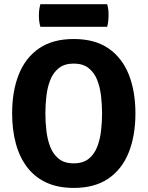

<svg xmlns="http://www.w3.org/2000/svg" viewBox="-20 -884 706 918"><path d="M197 -342Q197 -301.5 201.8 -259.5Q206.5 -217.5 220.2 -182Q234 -146.5 261 -124.8Q288 -103 332.5 -103Q377 -103 404 -124.8Q431 -146.5 444.8 -182Q458.5 -217.5 463.2 -259.5Q468 -301.5 468 -342Q468 -382.5 463.2 -424.2Q458.5 -466 444.8 -501.2Q431 -536.5 404 -558.2Q377 -580 332.5 -580Q288 -580 261 -558.2Q234 -536.5 220.2 -501.2Q206.5 -466 201.8 -424.2Q197 -382.5 197 -342ZM38 -342Q38 -448.5 70 -528.5Q102 -608.5 167.2 -653Q232.5 -697.5 332.5 -697.5Q433.5 -697.5 498.8 -652.5Q564 -607.5 595.8 -527.5Q627.5 -447.5 627.5 -342Q627.5 -235.5 595.5 -155.2Q563.5 -75 498.2 -30.2Q433 14.5 332.5 14.5Q257 14.5 201.5 -11.2Q146 -37 109.8 -84.5Q73.5 -132 55.8 -197.5Q38 -263 38 -342ZM173 -756Q169 -770.5 167.5 -782.5Q166 -794.5 166 -810Q166 -824.5 167.5 -836.5Q169 -848.5 173 -864H492.5Q496.5 -848.5 497.8 -838Q499 -827.5 499 -811.5Q499 -780.5 492.5 -756Z"/></svg>

Font: Signika Negative Light
Style: Bold
Weight: 700
Version: Version 2.001